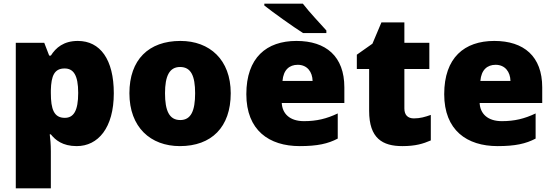

<svg xmlns="http://www.w3.org/2000/svg" viewBox="-20 -786 3016 1046"><path d="M404 -563C327 -563 284 -526 257 -483H248L221 -553H66V240H257V38C257 -1 254 -29 251 -54H257C281 -24 320 10 398 10C514 10 600 -89 600 -278C600 -462 526 -563 404 -563ZM332 -413C380 -413 406 -377 406 -280C406 -182 381 -144 333 -144C274 -144 257 -191 257 -279V-294C259 -373 276 -413 332 -413Z M1237 -278C1237 -461 1122 -563 963 -563C790 -563 685 -461 685 -278C685 -93 800 10 960 10C1132 10 1237 -93 1237 -278ZM879 -278C879 -372 903 -421 961 -421C1021 -421 1043 -372 1043 -278C1043 -183 1021 -132 962 -132C902 -132 879 -183 879 -278Z M1630 -766H1420V-756C1468 -718 1577 -640 1631 -606H1758V-620C1725 -657 1664 -721 1630 -766ZM1595 -563C1432 -563 1322 -472 1322 -273C1322 -76 1446 10 1613 10C1709 10 1767 -3 1820 -31V-168C1759 -139 1705 -126 1636 -126C1558 -126 1518 -167 1515 -225H1856V-310C1856 -479 1756 -563 1595 -563ZM1602 -433C1654 -433 1682 -394 1683 -345H1519C1524 -406 1557 -433 1602 -433Z M2235 -141C2202 -141 2183 -159 2183 -195V-410H2319V-553H2183V-664H2058L2009 -548L1924 -488V-410H1991V-182C1991 -32 2064 10 2172 10C2244 10 2285 -3 2327 -21V-160C2296 -149 2269 -141 2235 -141Z M2673 -563C2510 -563 2400 -472 2400 -273C2400 -76 2524 10 2691 10C2787 10 2845 -3 2898 -31V-168C2837 -139 2783 -126 2714 -126C2636 -126 2596 -167 2593 -225H2934V-310C2934 -479 2834 -563 2673 -563ZM2680 -433C2732 -433 2760 -394 2761 -345H2597C2602 -406 2635 -433 2680 -433Z"/></svg>

Font: Noto Sans Lao UI Blk
Style: Regular
Weight: 900
Designer: Monotype Design Team
Foundry: Monotype Imaging Inc.
Version: Version 2.000